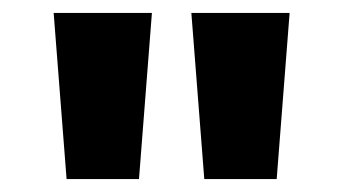

<svg xmlns="http://www.w3.org/2000/svg" viewBox="-20 -815 531 297"><path d="M83 -538 63 -795H215L195 -538ZM296 -538 276 -795H428L408 -538Z"/></svg>

Font: Noto Sans Kannada SemiCondensed ExtraBold
Style: Regular
Weight: 800
Width: 4
Designer: Jelle Bosma - Monotype Design Team
Foundry: Monotype Imaging Inc.
Version: Version 2.005; ttfautohint (v1.8.4.7-5d5b)